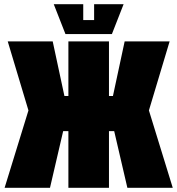

<svg xmlns="http://www.w3.org/2000/svg" viewBox="-20 -898 848 918"><path d="M501 0H307V-271H282L219 0H2L116 -370L17 -700H232L288 -439H307V-700H501V-439H520L576 -700H791L692 -370L806 0H589L526 -271H501ZM430 -878H571L515 -735H293L237 -878H378V-802H430Z"/></svg>

Font: Tektur Condensed ExtraBold
Style: Regular
Weight: 800
Width: 3
Designer: Adam Jagosz
Foundry: Adam Jagosz
Version: Version 1.005;gftools[0.9.30]